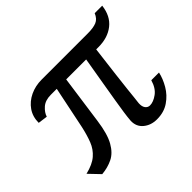

<svg xmlns="http://www.w3.org/2000/svg" viewBox="-142 -791 986 986"><g transform="rotate(-45 351.0 -298.0)"><path d="M34 -50Q88.5 -63 118 -88.5Q147.5 -114 162 -151.2Q176.5 -188.5 187 -236.5L234.5 -466.5H191Q151 -466.5 127.5 -445.8Q104 -425 97 -401.5L45.5 -408.5Q45.5 -453 68.2 -485.8Q91 -518.5 129.2 -536.8Q167.5 -555 213.5 -555H548.5Q588.5 -555 611.8 -564.5Q635 -574 647 -603.5H701.5Q693.5 -536 649.2 -501.2Q605 -466.5 537.5 -466.5H521Q508.5 -367 501.2 -305.5Q494 -244 490 -208.5Q486 -173 484.2 -153.2Q482.5 -133.5 480 -117Q478.5 -93 488.2 -80.2Q498 -67.5 513 -67.5Q538 -67.5 567 -88.5Q596 -109.5 609 -154.5H665Q657 -117.5 635 -79.8Q613 -42 576.2 -16.8Q539.5 8.5 488 8.5Q445 8.5 415.2 -16Q385.5 -40.5 387 -82Q389 -108 393.5 -138.5Q398 -169 405 -211.8Q412 -254.5 422.5 -316.2Q433 -378 448 -466.5H303L266 -202Q254.5 -118 229.5 -74Q204.5 -30 169 -12.8Q133.5 4.5 90 8.5Z"/></g></svg>

Font: Merriweather
Style: Regular
Weight: 400
Designer: Eben Sorkin
Foundry: Eben Sorkin
Version: Version 2.100; ttfautohint (v1.7.19-72a1) -l 8 -r 50 -G 200 